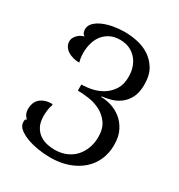

<svg xmlns="http://www.w3.org/2000/svg" viewBox="-193 -951 1024 1096"><g transform="rotate(30 319.0 -403.0)"><path d="M312 -820Q349 -820 392 -811.5Q435 -803 471.5 -780Q508 -757 532.5 -717.5Q557 -678 557 -615Q557 -561 539 -527.5Q521 -494 494.5 -474.5Q468 -455 437 -446.5Q406 -438 379 -435V-431Q410 -431 445 -420.5Q480 -410 510 -386.5Q540 -363 560 -324.5Q580 -286 580 -230Q580 -176 560 -131Q540 -86 503 -54Q466 -22 414 -4Q362 14 298 14Q260 14 219 7.5Q178 1 144 -11.5Q110 -24 87.5 -42.5Q65 -61 65 -86Q65 -95 66.5 -100Q68 -105 76 -107Q70 -111 60.5 -125.5Q51 -140 51 -166Q51 -181 56 -197.5Q61 -214 73 -227Q85 -240 105.5 -248.5Q126 -257 156 -257L161 -253Q154 -236 151 -215.5Q148 -195 148 -176Q148 -131 163.5 -103.5Q179 -76 202 -61.5Q225 -47 250.5 -42Q276 -37 297 -37Q340 -37 374 -51.5Q408 -66 431 -91.5Q454 -117 466.5 -151Q479 -185 479 -223Q479 -279 455 -313Q431 -347 395.5 -365.5Q360 -384 319 -390Q278 -396 245 -396V-436Q278 -436 315 -444Q352 -452 383.5 -472Q415 -492 436 -525Q457 -558 457 -609Q457 -642 447.5 -670.5Q438 -699 419 -721Q400 -743 373 -755.5Q346 -768 310 -768Q274 -768 247 -755Q220 -742 201.5 -719.5Q183 -697 173.5 -666Q164 -635 164 -599Q164 -579 166.5 -564Q169 -549 172 -538Q150 -538 130 -543.5Q110 -549 95 -559Q80 -569 71 -583.5Q62 -598 62 -615Q62 -630 69 -642Q76 -654 85.5 -662.5Q95 -671 105.5 -676Q116 -681 124 -682Q111 -690 108 -701.5Q105 -713 105 -720Q105 -745 124.5 -764Q144 -783 174 -795.5Q204 -808 240.5 -814Q277 -820 312 -820Z"/></g></svg>

Font: Milonga
Style: Regular
Weight: 400
Designer: Pablo Impallari, Brenda Gallo, Rodrigo Fuenzalida
Foundry: Pablo Impallari, Brenda Gallo, Rodrigo Fuenzalida
Version: Version 1.000; ttfautohint (v0.93) -l 8 -r 50 -G 200 -x 14 -